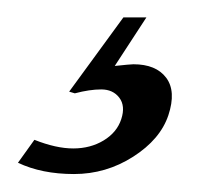

<svg xmlns="http://www.w3.org/2000/svg" viewBox="-28 -22 244 216"><path d="M-7.8 161.1 10.7 135.3Q35.2 145 54.4 145Q73.7 145 88.6 136Q103.5 127 108.4 112.1Q113.3 97.2 106.2 87.9Q99.1 78.6 85.9 78.6Q72.8 78.6 56.2 83L49.8 81.1L110.8 -2.4H136.7L101.1 52.2Q118.7 50.3 122.1 50.3Q147.5 50.3 158.9 65.4Q170.4 80.6 161.4 107.7Q152.3 134.8 121.8 154.3Q91.3 173.8 55.2 173.8Q19 173.8 -7.8 161.1Z"/></svg>

Font: RIT Rachana
Style: Italic
Weight: 400
Designer: Hussain KH
Version: 1.5.2